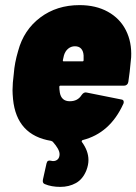

<svg xmlns="http://www.w3.org/2000/svg" viewBox="-20 -548 533 751"><path d="M482 -228Q481 -221 476.5 -217Q472 -213 466 -213H217Q212 -213 212 -208Q212 -200 214 -186Q220 -152 253 -152Q284 -152 299 -176Q308 -189 319 -186L454 -159Q464 -158 464 -149Q464 -144 462 -141Q410 -27 303 0Q301 1 300 3Q299 5 300 7Q326 42 326 78Q326 97 318 118Q304 153 277 168Q250 183 216 183Q181 183 155 172Q145 168 148 154L162 91Q164 83 168.5 81Q173 79 181 81Q183 82 188 82Q199 82 206 75Q213 68 213 55Q213 36 186 6L180 3Q45 -19 31 -160Q29 -182 29 -195Q29 -222 34 -260Q37 -302 51 -349Q73 -431 137.5 -479.5Q202 -528 291 -528Q355 -528 402 -502Q449 -476 472.5 -429.5Q496 -383 493 -324Q487 -258 482 -228ZM230 -331 226 -313Q225 -308 229 -308H303Q307 -308 307 -313V-331Q306 -348 297.5 -357.5Q289 -367 273 -367Q258 -367 246.5 -357.5Q235 -348 230 -331Z"/></svg>

Font: Barlow Semi Condensed Black
Style: Italic
Weight: 900
Width: 4
Italic angle: -7°
Designer: Jeremy Tribby
Foundry: Tribby Type
Version: Version 1.408